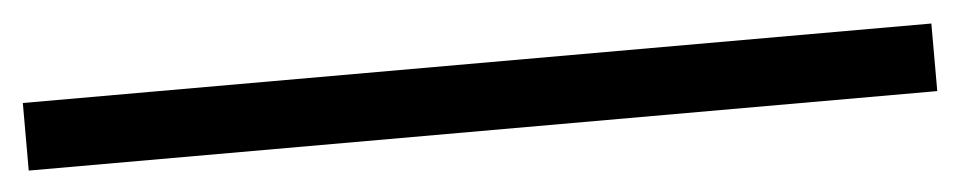

<svg xmlns="http://www.w3.org/2000/svg" viewBox="-26 6 920 184"><g transform="rotate(-5 434.0 98.5)"><path d="M-3 131.5V66.5H871V131.5Z"/></g></svg>

Font: Trispace SemiExpanded Light
Style: Regular
Weight: 300
Width: 6
Designer: Tyler Finck
Foundry: Etcetera Type Company
Version: Version 1.210; ttfautohint (v1.8.3)